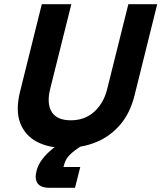

<svg xmlns="http://www.w3.org/2000/svg" viewBox="-20 -695 769 915"><path d="M289.2 10Q211.7 10 155.4 -19.6Q99.2 -49.2 76.2 -109.2Q53.3 -169.2 75.8 -259.2L179.2 -675H320L219.2 -271.7Q201.7 -200.8 226.7 -161.2Q251.7 -121.7 317.5 -121.7Q385 -121.7 430 -163.3Q475 -205 490.8 -270.8L591.7 -675H729.2L621.7 -242.5Q600.8 -156.7 552.9 -100.8Q505 -45 437.9 -17.5Q370.8 10 289.2 10ZM216.7 200Q174.2 200 159.2 178.8Q144.2 157.5 154.2 119.2Q161.7 89.2 182.5 62.5Q203.3 35.8 232.1 12.9Q260.8 -10 292.5 -26.7L369.2 0Q335 20.8 313.8 41.7Q292.5 62.5 285.8 89.2L282.5 100.8H362.5L337.5 200Z"/></svg>

Font: Funnel Sans
Style: Bold Italic
Weight: 700
Italic angle: -14.036°
Designer: NORD ID, Kristian Moeller
Foundry: Dicotype
Version: Version 1.000